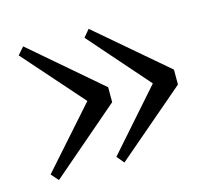

<svg xmlns="http://www.w3.org/2000/svg" viewBox="-72 -579 669 609"><g transform="rotate(-15 262.0 -274.5)"><path d="M278 -299V-250L51 -55L30 -79L203 -274L30 -470L51 -494ZM266 -494 494 -299V-250L266 -55L246 -79L418 -274L246 -470Z"/></g></svg>

Font: Han-Nom Khai
Style: Regular
Weight: 400
Version: Version 1.200;June 22, 2023;FontCreator 14.0.0.2814 64-bit